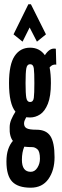

<svg xmlns="http://www.w3.org/2000/svg" viewBox="-20 -702 290 894"><path d="M120 -155Q110 -155 102 -156Q98 -148 95 -141.5Q92 -135 92 -127Q92 -111 104.5 -104.5Q117 -98 150 -98Q195 -98 214.5 -68.5Q234 -39 234 30Q234 91 205.5 131.5Q177 172 123 172Q64 172 37 144Q10 116 10 50Q10 17 18 -6.5Q26 -30 40 -46Q32 -56 28 -72Q24 -88 25 -110Q25 -128 33 -146.5Q41 -165 52 -182Q22 -218 22 -315Q22 -402 48 -441Q74 -480 120 -480Q164 -480 189 -445Q199 -461 211.5 -469.5Q224 -478 240 -475L242 -401Q224 -404 211 -388Q217 -357 217 -315Q217 -254 203 -219Q189 -184 167 -169.5Q145 -155 120 -155ZM120 -227Q135 -227 137.5 -246.5Q140 -266 140 -315Q140 -364 137.5 -383.5Q135 -403 120 -403Q106 -403 102.5 -383.5Q99 -364 99 -315Q99 -266 102.5 -246.5Q106 -227 120 -227ZM82 42Q82 98 123 98Q142 98 154 79Q166 60 166 37Q166 4 154.5 -6.5Q143 -17 130 -17Q121 -17 111.5 -17.5Q102 -18 93 -19Q82 7 82 42ZM85 -508 43 -542 112 -682H124L194 -542L152 -508L118 -574Z"/></svg>

Font: Inconsolata UltraCondensed ExtraBold
Style: Regular
Weight: 800
Width: 1
Monospace: yes
Designer: Raph Levien, Cyreal, Brenton Simpson
Foundry: Raph Levien, Cyreal, Google
Version: Version 3.001; ttfautohint (v1.8.2.53-6de2)